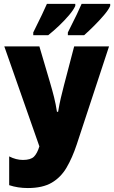

<svg xmlns="http://www.w3.org/2000/svg" viewBox="-20 -951 583 981"><path d="M537.1 -713.9 372.1 -212.9Q349.6 -145 320.3 -95Q291 -44.9 244.4 -17.6Q197.8 9.8 122.1 9.8Q70.8 9.8 26.9 -4.9V-151.9Q62 -133.8 97.2 -133.8Q136.7 -133.8 153.6 -150.6Q170.4 -167.5 181.2 -203.1L2 -713.9H181.2L235.8 -528.8Q247.1 -490.7 256.1 -454.8Q265.1 -418.9 271 -379.9H276.9Q283.7 -419.9 290.5 -449.2Q297.4 -478.5 307.1 -516.1L358.9 -713.9ZM543 -931.2V-920.9Q535.2 -901.9 512 -874.5Q488.8 -847.2 460.9 -819.3Q433.1 -791.5 409.7 -771H326.7V-785.2Q354 -838.9 371.6 -875.7Q389.2 -912.6 397 -931.2ZM364.7 -931.2V-920.9Q356 -900.9 333.7 -874.5Q311.5 -848.1 283 -820.8Q254.4 -793.5 226.1 -771H149.9V-785.2Q177.2 -839.8 194.6 -876.5Q211.9 -913.1 219.7 -931.2Z"/></svg>

Font: Open Sans Condensed ExtraBold
Style: Regular
Weight: 800
Width: 3
Designer: Monotype Design Team
Foundry: Monotype Imaging Inc.
Version: Version 3.000; ttfautohint (v1.8.4)